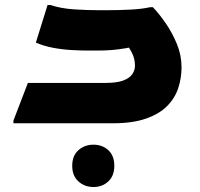

<svg xmlns="http://www.w3.org/2000/svg" viewBox="-20 -495 802 771"><path d="M34 -11 92 -162H403Q449 -162 474.5 -171.5Q500 -181 511 -197Q522 -213 522 -231Q522 -259 510 -282.5Q498 -306 485 -320L563 -318Q518 -307 486 -301.5Q454 -296 427.5 -294Q401 -292 372 -292H332Q305 -292 268 -294Q231 -296 193.5 -303Q156 -310 124 -324L171 -475H182Q224 -461 276 -457.5Q328 -454 377 -454H409Q458 -454 505 -456.5Q552 -459 582 -466H594Q619 -440 645.5 -401.5Q672 -363 690.5 -318Q709 -273 709 -225Q709 -181 695.5 -140.5Q682 -100 650.5 -68.5Q619 -37 565.5 -18.5Q512 0 434 0H34ZM270 171Q270 130 295 108Q320 86 355 86Q391 86 415 108Q439 130 439 171Q439 211 415 233.5Q391 256 355 256Q320 256 295 233.5Q270 211 270 171Z"/></svg>

Font: Kufam ExtraBold
Style: Regular
Weight: 800
Designer: Wael Morcos, Artur Schmal
Foundry: Original Type
Version: Version 1.300; ttfautohint (v1.8.3)